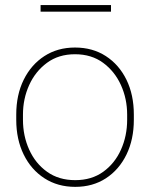

<svg xmlns="http://www.w3.org/2000/svg" viewBox="-20 -725 590 755"><path d="M43.9 -253.9V-274.4Q43.9 -352.1 73.2 -411.4Q102.5 -470.7 154.5 -504.4Q206.5 -538.1 274.9 -538.1Q344.2 -538.1 396.2 -504.4Q448.2 -470.7 477.3 -411.4Q506.3 -352.1 506.3 -274.4V-253.9Q506.3 -176.8 477.3 -117.2Q448.2 -57.6 396.5 -23.9Q344.7 9.8 275.9 9.8Q207 9.8 154.8 -23.9Q102.5 -57.6 73.2 -117.2Q43.9 -176.8 43.9 -253.9ZM70.3 -274.4V-253.9Q70.3 -190.9 94.7 -136.7Q119.1 -82.5 165 -49.6Q210.9 -16.6 275.9 -16.6Q340.3 -16.6 386 -49.6Q431.6 -82.5 455.8 -136.7Q480 -190.9 480 -253.9V-274.4Q480 -336.4 455.6 -390.4Q431.2 -444.3 385.5 -478Q339.8 -511.7 274.9 -511.7Q210.4 -511.7 164.8 -478Q119.1 -444.3 94.7 -390.4Q70.3 -336.4 70.3 -274.4ZM416.5 -705.1V-679.2H139.6V-705.1Z"/></svg>

Font: Vazirmatn UI FD Thin
Style: Regular
Weight: 100
Designer: Saber Rastikerdar
Foundry: Saber Rastikerdar
Version: Version 33.003